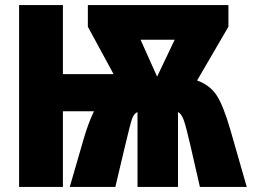

<svg xmlns="http://www.w3.org/2000/svg" viewBox="-20 -734 992 754"><path d="M597 -433 532 -578H666ZM325 -714V-629L426 -443H227V-714H55V0H227V-297H349Q336 -270 326.5 -243.5Q317 -217 309 -190L254 0H433L473 -169Q492 -249 499 -268.5Q506 -288 520 -294V0H679V-294Q692 -288 701 -264Q710 -240 727 -166L765 0H949L885 -223Q857 -320 830.5 -360Q804 -400 754 -418L877 -629V-714Z"/></svg>

Font: Noto Sans Display Condensed Black
Style: Regular
Weight: 900
Width: 3
Designer: Monotype Design team
Foundry: Monotype Imaging Inc.
Version: 1.000